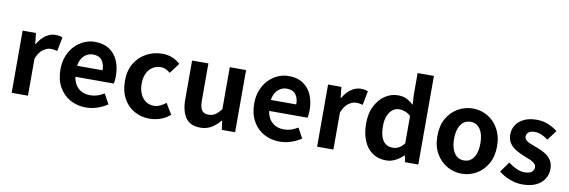

<svg xmlns="http://www.w3.org/2000/svg" viewBox="-56 -1244 5048 1703"><g transform="rotate(10 2468.0 -392.0)"><path d="M79.3 0V-559.8H199L210.4 -460.8H213.2Q243.9 -515.8 286.2 -544.7Q328.5 -573.5 372.3 -573.5Q395.7 -573.5 410.4 -570.4Q425.2 -567.2 437.4 -561.8L412.8 -435.2Q397.4 -439.4 384.5 -441.8Q371.6 -444.2 353.3 -444.2Q321.4 -444.2 285.7 -419.3Q250 -394.4 226 -333.6V0Z M748.4 13.8Q669.9 13.8 606.7 -21.2Q543.5 -56.1 506.4 -121.9Q469.2 -187.7 469.2 -279.9Q469.2 -348.1 490.8 -402.2Q512.4 -456.3 549.6 -494.8Q586.8 -533.2 633.5 -553.4Q680.3 -573.5 729.7 -573.5Q807.1 -573.5 859 -539.3Q910.9 -505.1 937.4 -444.7Q963.8 -384.4 963.8 -306.4Q963.8 -285.9 961.9 -267.6Q959.9 -249.4 957.1 -238.4H611.7Q617.9 -192.8 639.2 -162.1Q660.4 -131.4 693.1 -115.5Q725.8 -99.6 767.6 -99.6Q801.6 -99.6 832 -109.4Q862.3 -119.3 893.1 -138.2L942.6 -47.9Q901.7 -19.8 851 -3Q800.4 13.8 748.4 13.8ZM609.4 -336.9H838.3Q838.3 -393.2 812.4 -426.7Q786.6 -460.2 732.1 -460.2Q703 -460.2 677.2 -446.4Q651.4 -432.6 633.4 -405.4Q615.4 -378.2 609.4 -336.9Z M1322.8 13.8Q1245.7 13.8 1184 -21.1Q1122.3 -55.9 1086.2 -121.7Q1050.2 -187.5 1050.2 -279.9Q1050.2 -372.8 1089.8 -438.4Q1129.4 -503.9 1194.8 -538.7Q1260.1 -573.5 1335.5 -573.5Q1388 -573.5 1428.1 -556.2Q1468.2 -538.8 1498.9 -511.4L1429.1 -417.6Q1408.6 -435.6 1387.9 -444.8Q1367.2 -454 1344.1 -454Q1301.4 -454 1268.9 -432.3Q1236.3 -410.7 1218.4 -371.7Q1200.5 -332.7 1200.5 -279.9Q1200.5 -227.4 1218.5 -188.2Q1236.5 -148.9 1267.7 -127.3Q1298.9 -105.8 1338.7 -105.8Q1369.4 -105.8 1397 -118.8Q1424.7 -131.9 1448 -150.9L1506.4 -53.9Q1466.4 -18.6 1417.8 -2.4Q1369.2 13.8 1322.8 13.8Z M1779.4 13.8Q1688.3 13.8 1646.9 -45.8Q1605.6 -105.3 1605.6 -210.6V-559.8H1752.4V-228.7Q1752.4 -164.3 1771.3 -138.2Q1790.3 -112 1831.6 -112Q1865.7 -112 1891.4 -128.6Q1917.1 -145.2 1945 -182.1V-559.8H2091.8V0H1971.9L1960.9 -80.6H1957.3Q1921.2 -37.8 1879 -12Q1836.8 13.8 1779.4 13.8Z M2493.4 13.8Q2414.9 13.8 2351.7 -21.2Q2288.5 -56.1 2251.4 -121.9Q2214.2 -187.7 2214.2 -279.9Q2214.2 -348.1 2235.8 -402.2Q2257.4 -456.3 2294.6 -494.8Q2331.8 -533.2 2378.5 -553.4Q2425.3 -573.5 2474.7 -573.5Q2552.1 -573.5 2604 -539.3Q2655.9 -505.1 2682.4 -444.7Q2708.8 -384.4 2708.8 -306.4Q2708.8 -285.9 2706.9 -267.6Q2704.9 -249.4 2702.1 -238.4H2356.7Q2362.9 -192.8 2384.2 -162.1Q2405.4 -131.4 2438.1 -115.5Q2470.8 -99.6 2512.6 -99.6Q2546.6 -99.6 2577 -109.4Q2607.3 -119.3 2638.1 -138.2L2687.6 -47.9Q2646.7 -19.8 2596 -3Q2545.4 13.8 2493.4 13.8ZM2354.4 -336.9H2583.3Q2583.3 -393.2 2557.4 -426.7Q2531.6 -460.2 2477.1 -460.2Q2448 -460.2 2422.2 -446.4Q2396.4 -432.6 2378.4 -405.4Q2360.4 -378.2 2354.4 -336.9Z M2830.3 0V-559.8H2950L2961.4 -460.8H2964.2Q2994.9 -515.8 3037.2 -544.7Q3079.5 -573.5 3123.3 -573.5Q3146.7 -573.5 3161.4 -570.4Q3176.2 -567.2 3188.4 -561.8L3163.8 -435.2Q3148.4 -439.4 3135.5 -441.8Q3122.6 -444.2 3104.3 -444.2Q3072.4 -444.2 3036.7 -419.3Q3001 -394.4 2977 -333.6V0Z M3452.2 13.8Q3382.3 13.8 3330.6 -21.2Q3278.9 -56.2 3250.7 -122Q3222.5 -187.8 3222.5 -279.9Q3222.5 -371.2 3256.2 -436.8Q3289.9 -502.4 3343.7 -538Q3397.6 -573.5 3457.7 -573.5Q3505 -573.5 3537.3 -557.3Q3569.6 -541.1 3600.2 -513L3594.9 -601.1V-797.9H3741.7V0H3622L3610.7 -58.3H3607.2Q3576.5 -27.6 3536.4 -6.9Q3496.3 13.8 3452.2 13.8ZM3489.5 -107.4Q3519.9 -107.4 3545.3 -120.4Q3570.6 -133.5 3594.9 -164.8V-410.8Q3569.8 -434.2 3543.4 -443.7Q3517 -453.2 3490.1 -453.2Q3459.2 -453.2 3432.7 -433.4Q3406.1 -413.7 3389.9 -375.7Q3373.6 -337.8 3373.6 -281.5Q3373.6 -223.5 3387.3 -184.6Q3401 -145.7 3427.2 -126.6Q3453.4 -107.4 3489.5 -107.4Z M4133.3 13.8Q4063.3 13.8 4001.6 -21.1Q3939.9 -55.9 3902 -121.7Q3864.2 -187.5 3864.2 -279.9Q3864.2 -372.8 3902 -438.4Q3939.9 -503.9 4001.6 -538.7Q4063.3 -573.5 4133.3 -573.5Q4185.7 -573.5 4234.1 -553.9Q4282.4 -534.2 4320 -496.4Q4357.6 -458.5 4379.6 -404.2Q4401.6 -349.8 4401.6 -279.9Q4401.6 -187.5 4363.6 -121.7Q4325.7 -55.9 4264.5 -21.1Q4203.3 13.8 4133.3 13.8ZM4133.3 -105.8Q4171.3 -105.8 4197.9 -127.3Q4224.5 -148.9 4238 -188.2Q4251.5 -227.4 4251.5 -279.9Q4251.5 -332.7 4238 -371.7Q4224.5 -410.7 4197.9 -432.3Q4171.3 -454 4133.3 -454Q4095.2 -454 4068.7 -432.3Q4042.1 -410.7 4028.3 -371.7Q4014.5 -332.7 4014.5 -279.9Q4014.5 -227.4 4028.3 -188.2Q4042.1 -148.9 4068.7 -127.3Q4095.2 -105.8 4133.3 -105.8Z M4680.1 13.8Q4624.3 13.8 4566.7 -8.1Q4509.1 -30 4467.1 -64.5L4533.8 -157.4Q4571.4 -128.6 4607.9 -112.2Q4644.4 -95.7 4683.7 -95.7Q4725.5 -95.7 4745.4 -112.3Q4765.2 -128.9 4765.2 -155.2Q4765.2 -176.1 4748.3 -190.6Q4731.5 -205 4704.5 -216.5Q4677.5 -228 4648 -239Q4612.7 -253.2 4578.2 -273.3Q4543.7 -293.4 4521.1 -324.9Q4498.4 -356.4 4498.4 -403Q4498.4 -453.3 4524 -491.7Q4549.7 -530.1 4596.4 -551.8Q4643.2 -573.5 4706.5 -573.5Q4767.6 -573.5 4815.2 -552.7Q4862.8 -531.8 4897 -504.7L4830.8 -416.1Q4800.9 -437.7 4771.3 -450.9Q4741.6 -464.1 4710.8 -464.1Q4672.3 -464.1 4654.2 -449Q4636 -433.9 4636 -409.7Q4636 -389.6 4651.2 -376.5Q4666.4 -363.4 4692.1 -353.4Q4717.9 -343.4 4747.3 -332.2Q4775.4 -321.8 4802.9 -308.5Q4830.4 -295.2 4853.1 -275.9Q4875.7 -256.5 4889.3 -229.5Q4902.8 -202.4 4902.8 -163.4Q4902.8 -114.3 4877.4 -73.8Q4851.9 -33.2 4802.6 -9.7Q4753.3 13.8 4680.1 13.8Z"/></g></svg>

Font: Noto Sans TC
Style: Regular
Weight: 100
Designer: Ryoko NISHIZUKA 西塚涼子 (kana, bopomofo & ideographs); Paul D. Hunt (Latin, Greek & Cyrillic); Sandoll Communications 산돌커뮤니
Foundry: Adobe
Version: Version 2.004;hotconv 1.0.118;makeotfexe 2.5.65603